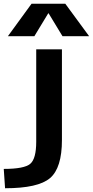

<svg xmlns="http://www.w3.org/2000/svg" viewBox="-42 -783 495 1023"><path d="M215 -712 141 -590H0L126 -763H306L433 -590H291L217 -712ZM151 -28V-520H288V-37Q288 112 224.5 166Q161 220 -15 220L-22 117Q87 117 119 90Q151 63 151 -28Z"/></svg>

Font: M PLUS 1p
Style: Bold
Weight: 700
Version: Version 1.062